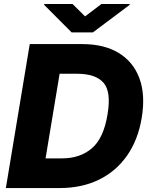

<svg xmlns="http://www.w3.org/2000/svg" viewBox="-20 -950 770 970"><path d="M282.3 0H9.6L130.3 -727.3H394.9Q506 -727.3 579.9 -682.4Q653.8 -637.4 684.5 -554Q715.2 -470.5 696 -354.8Q677.6 -243.3 621.8 -163.7Q566.1 -84.2 479.6 -42.1Q393.1 0 282.3 0ZM210.2 -149.9H293.3Q384.9 -149.9 444.4 -201Q503.9 -252.1 523.4 -372.9Q542.6 -487.6 502.5 -532.5Q462.4 -577.4 368.6 -577.4H281.2ZM346.6 -929.7 409.8 -867.2 492.2 -929.7H635.3L634.9 -925.4L449.2 -786.2H342L203.1 -925.4L203.5 -929.7Z"/></svg>

Font: Inter UI Extra Bold
Style: Italic
Weight: 800
Italic angle: 9.39999°
Designer: Rasmus Andersson
Foundry: rsms
Version: 3.2;8d6f07862